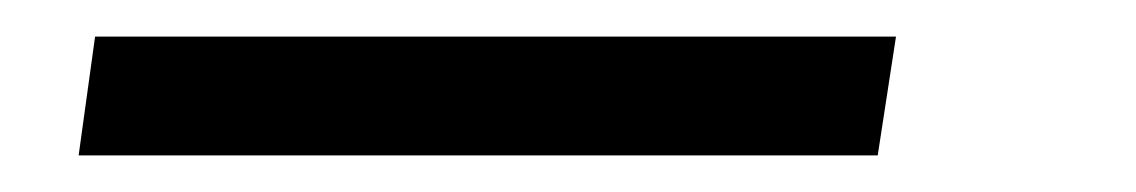

<svg xmlns="http://www.w3.org/2000/svg" viewBox="-20 -20 621 105"><path d="M460 65H23L32 0H470Z"/></svg>

Font: Exo 2.0
Style: Italic
Weight: 400
Italic angle: -8°
Designer: Natanael Gama
Version: Version 1.001;PS 001.001;hotconv 1.0.70;makeotf.lib2.5.58329